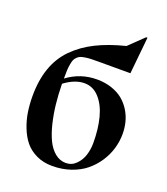

<svg xmlns="http://www.w3.org/2000/svg" viewBox="-142 -869 853 981"><g transform="rotate(20 284.5 -379.0)"><path d="M160.2 -399.9Q161.1 -342.8 166.7 -290.5Q172.4 -238.3 184.3 -189.2Q196.3 -140.1 213.6 -104.5Q231 -68.8 257.3 -47.4Q283.7 -25.9 315.9 -25.9Q348.1 -25.9 371.3 -49.1Q394.5 -72.3 404.3 -104Q414.1 -135.7 414.1 -169.9Q414.1 -246.1 398.4 -306.4Q382.8 -366.7 349.1 -404.3Q315.4 -441.9 268.1 -441.9Q216.3 -441.9 160.2 -399.9ZM490.2 -770 470.2 -569.8H299.8Q273.4 -569.8 257.1 -569.3Q240.7 -568.8 224.6 -566.2Q208.5 -563.5 200 -560.1Q191.4 -556.6 183.1 -548.3Q174.8 -540 171.1 -531Q167.5 -522 164.6 -505.6Q161.6 -489.3 160.9 -472.2Q160.2 -455.1 160.2 -428.2Q231.9 -481.9 321.8 -481.9Q365.7 -481.9 402.3 -469.5Q439 -457 463.9 -436.3Q488.8 -415.5 506.1 -387.5Q523.4 -359.4 531.2 -328.4Q539.1 -297.4 539.1 -264.2Q539.1 -224.1 527.6 -184.8Q516.1 -145.5 492.7 -109.9Q469.2 -74.2 436.3 -47.1Q403.3 -20 356.7 -3.9Q310.1 12.2 255.9 12.2Q207.5 12.2 169.2 -6.1Q130.9 -24.4 107.2 -53.7Q83.5 -83 67.9 -123.3Q52.2 -163.6 46.1 -204.6Q40 -245.6 40 -290Q40 -376 63.5 -442.6Q86.9 -509.3 134.5 -557.4Q182.1 -605.5 248 -638.4Q314 -671.4 403.8 -693.8L482.9 -770Z"/></g></svg>

Font: Bluu Next
Style: Bold
Weight: 700
Designer: Jean-Baptiste Morizot, Igor Stepanchenko (Cyrillic)
Foundry: Igor Stepanchenko
Version: Version 1.005